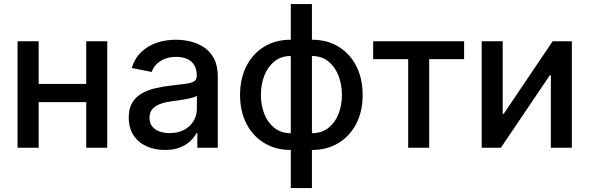

<svg xmlns="http://www.w3.org/2000/svg" viewBox="-20 -748 2984 972"><path d="M442.9 -323.2V-231H147.9V-323.2ZM175.8 -539.1V0H68.8V-539.1ZM522.9 -539.1V0H416.5V-539.1Z M814.9 11.2Q763.2 11.2 721.7 -7.6Q680.2 -26.4 656 -63Q631.8 -99.6 631.8 -152.8Q631.8 -198.7 649.7 -228.3Q667.5 -257.8 697.3 -274.9Q727.1 -292 764.4 -300.8Q801.8 -309.6 840.8 -314Q889.2 -319.8 918.7 -323.7Q948.2 -327.6 962.2 -335.9Q976.1 -344.2 976.1 -363.3V-366.2Q976.1 -396 964.4 -416.7Q952.6 -437.5 929.2 -448.7Q905.8 -460 871.6 -460Q836.9 -460 811.5 -449Q786.1 -438 770.3 -420.7Q754.4 -403.3 748 -383.8L647 -403.8Q662.1 -453.1 695.1 -484.6Q728 -516.1 773.4 -531.5Q818.8 -546.9 870.6 -546.9Q906.7 -546.9 944.1 -538.1Q981.4 -529.3 1012.9 -508.3Q1044.4 -487.3 1063.5 -451.2Q1082.5 -415 1082.5 -360.4V0H979V-74.2H974.6Q963.9 -53.2 943.4 -33.7Q922.9 -14.2 891.1 -1.5Q859.4 11.2 814.9 11.2ZM838.4 -74.2Q882.8 -74.2 913.6 -91.3Q944.3 -108.4 960.4 -136.2Q976.6 -164.1 976.6 -195.8V-263.7Q971.2 -258.3 955.6 -253.9Q939.9 -249.5 919.9 -245.8Q899.9 -242.2 880.4 -239.5Q860.8 -236.8 846.2 -234.9Q816.9 -231 791.7 -221.9Q766.6 -212.9 751.7 -196Q736.8 -179.2 736.8 -151.4Q736.8 -126 749.8 -108.9Q762.7 -91.8 785.6 -83Q808.6 -74.2 838.4 -74.2Z M1452.1 11.2Q1376 11.2 1318.1 -23.7Q1260.3 -58.6 1227.8 -121.3Q1195.3 -184.1 1195.3 -267.1Q1195.3 -351.1 1227.8 -414.1Q1260.3 -477.1 1318.1 -512Q1376 -546.9 1452.1 -546.9H1559.1Q1635.3 -546.9 1693.1 -512Q1751 -477.1 1783.4 -414.1Q1815.9 -351.1 1815.9 -267.1Q1815.9 -184.1 1783.4 -121.3Q1751 -58.6 1693.1 -23.7Q1635.3 11.2 1559.1 11.2ZM1452.1 -73.7H1559.1Q1608.4 -73.7 1642.1 -100.1Q1675.8 -126.5 1693.4 -170.4Q1710.9 -214.4 1710.9 -267.1Q1710.9 -320.8 1693.4 -365.5Q1675.8 -410.2 1642.1 -437.3Q1608.4 -464.4 1559.1 -464.4H1452.1Q1403.3 -464.4 1369.6 -437.3Q1335.9 -410.2 1318.4 -365.5Q1300.8 -320.8 1300.8 -267.1Q1300.8 -214.4 1318.4 -170.4Q1335.9 -126.5 1369.6 -100.1Q1403.3 -73.7 1452.1 -73.7ZM1452.1 204.1V-727.5H1559.1V204.1Z M2046.4 0V-448.7H1869.1V-539.1H2329.6V-448.7H2152.8V0Z M2875 0H2768.6V-367.2H2763.7L2515.6 0H2418.5V-539.1H2524.9V-171.4H2529.8L2777.8 -539.1H2875Z"/></svg>

Font: Inter 18pt Medium
Style: Regular
Weight: 500
Designer: Rasmus Andersson
Foundry: rsms
Version: Version 4.001;git-66647c0bb